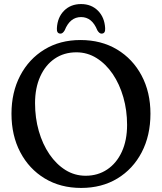

<svg xmlns="http://www.w3.org/2000/svg" viewBox="-20 -910 799 945"><path d="M376 -713Q478.5 -713 556 -666.5Q633.5 -620 677 -538Q720.5 -456 720.5 -350.5Q720.5 -243 677.5 -160.5Q634.5 -78 557.8 -31.5Q481 15 379.5 15Q277.5 15 200.2 -31.8Q123 -78.5 79.8 -160.8Q36.5 -243 36.5 -350.5Q36.5 -455.5 79.2 -537.5Q122 -619.5 198.5 -666.2Q275 -713 376 -713ZM605.5 -295.5Q605.5 -367 587 -431.5Q568.5 -496 534.8 -545.8Q501 -595.5 455.5 -624Q410 -652.5 356 -652.5Q295 -652.5 249.2 -621.2Q203.5 -590 178 -533.5Q152.5 -477 152.5 -402Q152.5 -329.5 171 -265Q189.5 -200.5 223.2 -151Q257 -101.5 302.2 -73.2Q347.5 -45 401.5 -45Q461.5 -45 507.5 -75.8Q553.5 -106.5 579.5 -162.8Q605.5 -219 605.5 -295.5ZM379 -826Q324.5 -826 298.5 -761Q289 -744.5 278 -744.5Q258 -744.5 260 -771.5Q263 -825 295.5 -857.5Q328 -890 379 -890Q429.5 -890 462 -857.5Q494.5 -825 497.5 -771.5Q499.5 -744.5 479.5 -744.5Q469 -744.5 459 -761Q433 -826 379 -826Z"/></svg>

Font: Fraunces 72pt S100
Style: Regular
Weight: 400
Version: Version 1.000; ttfautohint (v1.8.3)